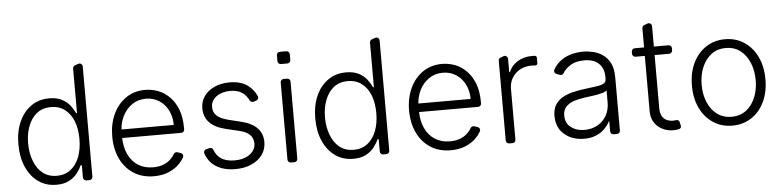

<svg xmlns="http://www.w3.org/2000/svg" viewBox="-46 -999 5081 1249"><g transform="rotate(-5 2494.5 -374.0)"><path d="M162.3 -24.1Q112.2 -59.3 83.8 -123.2Q55.4 -186.4 55.4 -271.3Q55.4 -356.5 83.8 -419Q111.9 -482.2 162.6 -517.4Q212.7 -552.9 280.9 -552.9Q329.9 -552.9 363.6 -535.5Q396.7 -517.8 416.5 -492.2Q435.7 -466.6 447.4 -441.4H453.1V-732.6Q453.1 -739 457 -744.5Q460.9 -750 467 -752.1L489 -759.9Q492.2 -761.4 496.4 -761.4Q504.6 -761.4 510.7 -755.3Q516.7 -749.3 516.7 -740.4V-20.6Q516.7 -12.1 510.7 -6Q504.6 0 496.1 0H475.5Q467.3 0 461.1 -6Q454.9 -12.1 454.9 -20.6V-101.2H447.4Q436.4 -76.3 416.2 -50.4Q396.3 -24.1 362.9 -6.4Q329.5 11.4 279.8 11.4Q212.7 11.4 162.3 -24.1ZM138.8 -157.7Q157.3 -107.2 195.3 -76.3Q233.3 -46.5 287.3 -46.5Q340.2 -46.5 377.8 -75.6Q415.1 -104.8 434.7 -155.2Q454.2 -207.4 454.2 -272.4Q454.2 -337 435 -387.8Q415.5 -438.2 377.8 -466.6Q340.6 -495.4 287.3 -495.4Q232.2 -495.4 195 -465.9Q157.7 -436.1 138.5 -385.7Q119 -335.6 119 -272.4Q119 -209.2 138.8 -157.7Z M784.4 -24.5Q728.7 -60.4 698.5 -123.6Q668 -187.5 668 -269.9Q668 -351.6 698.5 -416.5Q728.7 -480.1 782.7 -517Q836.6 -553.3 907.3 -553.3Q951.3 -553.3 992.9 -537.3Q1034.1 -521.3 1066.8 -487.9Q1099.8 -454.2 1119 -404.5Q1138.1 -354 1138.1 -285.5V-274.9Q1138.1 -266.3 1132.1 -260.3Q1126.1 -254.3 1117.2 -254.3H731.5Q733.3 -193.9 754.3 -148.4Q776.6 -100.1 818.2 -73.5Q859.7 -46.9 916.9 -46.9Q956 -46.9 984.7 -58.9Q1014.2 -70.7 1034.1 -91.3Q1047.9 -105.1 1057.2 -121.4Q1060 -126.4 1065 -129.1Q1070 -131.7 1075.3 -131.7Q1078.5 -131.7 1081.7 -130.7L1102.6 -123.9Q1109.4 -121.8 1113.3 -116.3Q1117.2 -110.8 1117.2 -104Q1117.2 -99.1 1114.7 -94.5Q1102.6 -72.1 1083.8 -53.3Q1055.8 -24.1 1013.5 -6.4Q970.9 11.4 916.9 11.4Q840.6 11.4 784.4 -24.5ZM1073.5 -310Q1073.5 -362.9 1052.2 -404.8Q1031.6 -446.7 993.6 -471.2Q956.3 -495.7 907.3 -495.7Q855.1 -495.7 815.7 -468Q776.3 -440.3 754.3 -394.9Q734.7 -355.1 732.2 -310Z M1316.1 -24.9Q1273.1 -54.7 1255.3 -107.6Q1254.3 -110.8 1254.3 -114Q1254.3 -121.1 1258.7 -126.8Q1263.1 -132.5 1270.2 -134.2L1291.2 -139.6Q1294.7 -140.3 1296.2 -140.3Q1302.6 -140.3 1308.1 -136.5Q1313.6 -132.8 1315.7 -126.4Q1329.2 -90.2 1356.5 -70.3Q1391.7 -45.5 1447.1 -45.5Q1509.9 -45.5 1547.9 -73.9Q1585.6 -102.3 1585.6 -144.9Q1585.6 -177.6 1563.6 -200.6Q1541.2 -223 1496.4 -233.7L1407.3 -255Q1336.6 -272 1301.8 -309.3Q1267.8 -346.2 1267.8 -400.9Q1267.8 -446.4 1292.3 -480.5Q1316.4 -514.6 1360.1 -534.4Q1402.3 -554 1458.1 -554Q1533.4 -554 1578.1 -519.9Q1614.7 -492.5 1634.2 -449.2Q1636 -445.7 1636 -440.3Q1636 -433.6 1631.9 -428.1Q1627.8 -422.6 1621.1 -420.5L1603 -415.1Q1599.4 -414.4 1597.7 -414.4Q1591.6 -414.4 1586.5 -417.6Q1581.3 -420.8 1578.5 -426.5Q1571.7 -441.1 1561.1 -454.5Q1545.1 -474.8 1520.2 -486.5Q1495.4 -498.2 1458.1 -498.2Q1403.1 -498.2 1367.2 -471.9Q1331.7 -445.3 1331.7 -403.8Q1331.7 -368.3 1355.8 -346.6Q1380 -324.9 1431.1 -312.1L1513.8 -291.9Q1582.4 -274.9 1616.8 -238.6Q1650.9 -202.4 1650.9 -147.7Q1650.9 -101.6 1625.4 -65.3Q1599.4 -29.5 1554 -9.2Q1508.5 11.4 1448.2 11.4Q1368.3 11.4 1316.1 -24.9Z M1790.5 -20.6V-524.5Q1790.5 -533.4 1796.7 -539.4Q1802.9 -545.5 1811.4 -545.5H1834.2Q1842.7 -545.5 1848.7 -539.4Q1854.8 -533.4 1854.8 -524.5V-20.6Q1854.8 -12.1 1848.7 -6Q1842.7 0 1834.2 0H1811.4Q1802.9 0 1796.7 -6Q1790.5 -12.1 1790.5 -20.6ZM1781.2 -703.1Q1781.2 -711.6 1787.3 -717.7Q1793.3 -723.7 1801.8 -723.7H1844.5Q1853 -723.7 1859.2 -717.7Q1865.4 -711.6 1865.4 -703.1V-664.8Q1865.4 -655.9 1859.2 -649.9Q1853 -643.8 1844.5 -643.8H1801.8Q1793.3 -643.8 1787.3 -649.9Q1781.2 -655.9 1781.2 -664.8Z M2100.9 -24.1Q2050.8 -59.3 2022.4 -123.2Q1994 -186.4 1994 -271.3Q1994 -356.5 2022.4 -419Q2050.4 -482.2 2101.2 -517.4Q2151.3 -552.9 2219.5 -552.9Q2268.5 -552.9 2302.2 -535.5Q2335.2 -517.8 2355.1 -492.2Q2374.3 -466.6 2386 -441.4H2391.7V-732.6Q2391.7 -739 2395.6 -744.5Q2399.5 -750 2405.5 -752.1L2427.6 -759.9Q2430.8 -761.4 2435 -761.4Q2443.2 -761.4 2449.2 -755.3Q2455.3 -749.3 2455.3 -740.4V-20.6Q2455.3 -12.1 2449.2 -6Q2443.2 0 2434.7 0H2414.1Q2405.9 0 2399.7 -6Q2393.5 -12.1 2393.5 -20.6V-101.2H2386Q2375 -76.3 2354.8 -50.4Q2334.9 -24.1 2301.5 -6.4Q2268.1 11.4 2218.4 11.4Q2151.3 11.4 2100.9 -24.1ZM2077.4 -157.7Q2095.9 -107.2 2133.9 -76.3Q2171.9 -46.5 2225.9 -46.5Q2278.8 -46.5 2316.4 -75.6Q2353.7 -104.8 2373.2 -155.2Q2392.8 -207.4 2392.8 -272.4Q2392.8 -337 2373.6 -387.8Q2354 -438.2 2316.4 -466.6Q2279.1 -495.4 2225.9 -495.4Q2170.8 -495.4 2133.5 -465.9Q2096.2 -436.1 2077.1 -385.7Q2057.5 -335.6 2057.5 -272.4Q2057.5 -209.2 2077.4 -157.7Z M2723 -24.5Q2667.3 -60.4 2637.1 -123.6Q2606.5 -187.5 2606.5 -269.9Q2606.5 -351.6 2637.1 -416.5Q2667.3 -480.1 2721.2 -517Q2775.2 -553.3 2845.9 -553.3Q2889.9 -553.3 2931.5 -537.3Q2972.7 -521.3 3005.3 -487.9Q3038.4 -454.2 3057.5 -404.5Q3076.7 -354 3076.7 -285.5V-274.9Q3076.7 -266.3 3070.7 -260.3Q3064.6 -254.3 3055.8 -254.3H2670.1Q2671.9 -193.9 2692.8 -148.4Q2715.2 -100.1 2756.7 -73.5Q2798.3 -46.9 2855.5 -46.9Q2894.5 -46.9 2923.3 -58.9Q2952.8 -70.7 2972.7 -91.3Q2986.5 -105.1 2995.7 -121.4Q2998.6 -126.4 3003.6 -129.1Q3008.5 -131.7 3013.8 -131.7Q3017 -131.7 3020.2 -130.7L3041.2 -123.9Q3047.9 -121.8 3051.8 -116.3Q3055.8 -110.8 3055.8 -104Q3055.8 -99.1 3053.3 -94.5Q3041.2 -72.1 3022.4 -53.3Q2994.3 -24.1 2952.1 -6.4Q2909.4 11.4 2855.5 11.4Q2779.1 11.4 2723 -24.5ZM3012.1 -310Q3012.1 -362.9 2990.8 -404.8Q2970.2 -446.7 2932.2 -471.2Q2894.9 -495.7 2845.9 -495.7Q2793.7 -495.7 2754.3 -468Q2714.8 -440.3 2692.8 -394.9Q2673.3 -355.1 2670.8 -310Z M3215.9 -20.6V-541.5Q3215.9 -548.3 3219.6 -553.6Q3223.4 -558.9 3229.4 -561.1L3249.3 -568.5Q3254.3 -570 3256.4 -570Q3264.9 -570 3271.1 -563.7Q3277.3 -557.5 3277.3 -549V-461.6H3282Q3297.9 -502.5 3338.8 -528.4Q3380 -553.6 3431.1 -553.6Q3442.1 -553.6 3448.5 -553.3H3451.7Q3457 -552.9 3460.8 -549.2Q3464.5 -545.5 3464.5 -540.1V-503.6Q3464.5 -497.5 3460 -493.6Q3455.6 -489.7 3449.6 -490.4Q3440 -491.8 3426.5 -491.8Q3384.2 -491.8 3350.5 -474.1Q3317.5 -456 3298.3 -424.4Q3279.1 -393.1 3279.1 -352.3V-20.6Q3279.1 -12.1 3273.1 -6Q3267 0 3258.2 0H3236.5Q3228 0 3221.9 -6Q3215.9 -12.1 3215.9 -20.6Z M3634.9 -6.4Q3593.7 -27 3569.2 -62.5Q3545.5 -100.5 3545.5 -152Q3545.5 -192.1 3561.1 -220.5Q3575.6 -246.4 3604.8 -266.3Q3633.2 -283.4 3671.2 -294.4Q3721.2 -306.5 3755.3 -309.7L3796.5 -315.3Q3828.8 -319.6 3833.5 -320.3Q3864.3 -323.5 3881.4 -333.8Q3897.7 -342.3 3897.7 -362.9V-376.4Q3897.7 -433.2 3864.7 -463.8Q3832.4 -495.7 3769.9 -495.7Q3709.5 -495.7 3673.3 -469.8Q3643.5 -449.6 3628.6 -424Q3626.1 -419.4 3621.3 -416.7Q3616.5 -414.1 3611.5 -414.1Q3608 -414.1 3603.7 -415.8L3582.7 -423.3Q3576.3 -425.4 3572.6 -430.8Q3568.9 -436.1 3568.9 -442.8Q3568.9 -448.5 3571.4 -453.1Q3589.1 -484 3611.9 -502.1Q3642.8 -528.4 3685.7 -541.5Q3726.9 -552.9 3767.8 -552.9Q3797.9 -552.9 3833.5 -544.7Q3869.3 -535.9 3895.6 -516.7Q3924.4 -497.2 3943.5 -460.6Q3961.3 -423.3 3961.3 -370V-21Q3961.3 -12.1 3955.3 -6Q3949.2 0 3940.3 0H3918.7Q3910.2 0 3903.9 -6Q3897.7 -12.1 3897.7 -21V-86.3H3894.9Q3881.7 -60.7 3860.4 -39.4Q3838.8 -16 3804.3 -2.1Q3771.7 12.4 3725.1 12.4Q3675.8 12.4 3634.9 -6.4ZM3644.2 -72.8Q3679.7 -44.7 3733.7 -44.7Q3781.6 -44.7 3821 -67.5Q3857.6 -88.8 3878.2 -126.8Q3897.7 -163.4 3897.7 -209.2V-288Q3893.1 -283 3875 -275.6Q3854.8 -269.9 3836.6 -266.3L3821.7 -263.8Q3806.1 -261 3794 -259.9L3783.4 -258.2Q3760.7 -255 3755.3 -254.6Q3713.8 -249.3 3676.5 -237.2Q3644.9 -224.8 3626.4 -203.8Q3609 -181.5 3609 -149.9Q3609 -99.1 3644.2 -72.8Z M4239 -7.8Q4206.3 -22.7 4186.1 -53.3Q4165.1 -83.8 4165.1 -128.6V-490.1H4104.4Q4095.5 -490.1 4089.5 -496.3Q4083.5 -502.5 4083.5 -511V-524.5Q4083.5 -533.4 4089.5 -539.4Q4095.5 -545.5 4104.4 -545.5H4165.1V-670.8Q4165.1 -677.6 4169 -682.9Q4172.9 -688.2 4179 -690.3L4201 -698.5Q4206 -699.9 4208.1 -699.9Q4216.6 -699.9 4222.8 -693.9Q4229 -687.9 4229 -679V-545.5H4324.2Q4332.7 -545.5 4339 -539.4Q4345.2 -533.4 4345.2 -524.5V-511Q4345.2 -502.5 4339 -496.3Q4332.7 -490.1 4324.2 -490.1H4229V-143.5Q4229 -109.7 4240.8 -89.8Q4252.5 -70.3 4271.7 -62.5Q4290.8 -54.3 4311.8 -54.3Q4323.5 -54.3 4333.5 -56.1Q4340.2 -57.2 4345.7 -53.4Q4351.2 -49.7 4353 -43.3L4359 -17.4Q4359.4 -16 4359.4 -13.5Q4359.4 -7.8 4356 -3.2Q4352.6 1.4 4346.9 2.8L4339.8 4.6Q4326 7.8 4306.1 7.8Q4271.3 7.8 4239 -7.8Z M4568.9 -24.5Q4514.2 -60.4 4484 -123.6Q4453.5 -187.5 4453.5 -270.2Q4453.5 -353.7 4484 -417.6Q4514.6 -481.2 4568.9 -517Q4622.9 -552.9 4693.9 -552.9Q4763.8 -552.9 4818.5 -517Q4872.5 -481.2 4903.1 -417.6Q4933.6 -353.7 4933.6 -270.2Q4933.6 -187.5 4903.1 -123.6Q4872.9 -60.4 4818.5 -24.5Q4763.8 11.4 4693.5 11.4Q4622.9 11.4 4568.9 -24.5ZM4537.6 -158.4Q4558.6 -106.9 4597.7 -77.1Q4637.4 -46.5 4693.5 -46.5Q4750 -46.5 4789.8 -77.1Q4828.5 -107.2 4849.4 -158.4Q4870 -208.5 4870 -270.2Q4870 -331.7 4849.4 -382.5Q4828.8 -433.6 4789.8 -464.5Q4750.4 -495.4 4693.5 -495.4Q4637.1 -495.4 4597.7 -464.5Q4558.6 -433.9 4537.6 -382.5Q4517 -331.7 4517 -270.2Q4517 -208.5 4537.6 -158.4Z"/></g></svg>

Font: DeltaSans Light
Style: Regular
Weight: 300
Designer: Rasmus Andersson
Foundry: rsms
Version: Version 3.012